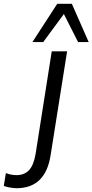

<svg xmlns="http://www.w3.org/2000/svg" viewBox="-149 -773 488 1013"><path d="M-62 220Q-76 220 -96 216.5Q-116 213 -129 208L-118 140Q-107 145 -91.5 148Q-76 151 -62 151Q-20 151 4.5 124.5Q29 98 39 38L124 -502H205L118 46Q91 220 -62 220ZM22 -551 153 -753H230L319 -551H263L188 -699L79 -551Z"/></svg>

Font: Mulish
Style: Italic
Weight: 400
Italic angle: -9°
Designer: Vernon Adams
Foundry: Vernon Adams
Version: Version 3.603; ttfautohint (v1.8.3)